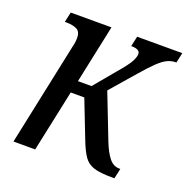

<svg xmlns="http://www.w3.org/2000/svg" viewBox="-102 -634 719 731"><g transform="rotate(20 258.0 -268.0)"><path d="M27 0 115 -417Q118 -428 119 -437.5Q120 -447 120 -453Q120 -479 103.5 -487Q87 -495 62 -495H55L64 -536H229L179 -300H234L305 -385Q342 -428 351 -446.5Q360 -465 360 -475Q360 -495 324 -495L333 -536H516L507 -495Q487 -495 470.5 -487Q454 -479 433.5 -459.5Q413 -440 382 -404L296 -305L366 -125Q381 -86 398.5 -63.5Q416 -41 441 -41H445L436 0H425Q378 0 352.5 -8Q327 -16 312 -37.5Q297 -59 281 -101L223 -250H168L115 0Z"/></g></svg>

Font: Noto Serif Condensed
Style: Italic
Weight: 400
Width: 3
Italic angle: -12°
Designer: Monotype Design Team
Foundry: Monotype Imaging Inc.
Version: Version 2.014; ttfautohint (v1.8.4.7-5d5b)